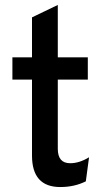

<svg xmlns="http://www.w3.org/2000/svg" viewBox="-20 -742 419 774"><path d="M223 12Q109 12 109 -115V-421H30V-511H109V-672L213 -722V-511H334V-421H213V-142Q213 -84 263 -84Q300 -84 339 -108L326 -11Q280 12 223 12Z"/></svg>

Font: Overpass Light
Style: Bold
Weight: 600
Designer: Delve Withrington, Thomas Jockin
Foundry: Delve Fonts
Version: Version 3.000;DELV;Overpass